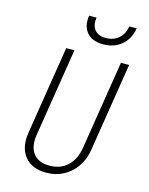

<svg xmlns="http://www.w3.org/2000/svg" viewBox="-139 -1036 877 1132"><g transform="rotate(15 300.0 -470.0)"><path d="M255 10Q167 10 123.5 -44.5Q80 -99 94 -190L180 -730H230L144 -190Q133 -117 164.5 -76Q196 -35 263 -35Q330 -35 373.5 -76Q417 -117 428 -190L514 -730H564L478 -190Q469 -130 438 -85Q407 -40 360 -15Q313 10 255 10ZM384 -808Q317 -808 284 -846.5Q251 -885 261 -950H306Q299 -903 321 -875.5Q343 -848 389 -848Q436 -848 467.5 -875.5Q499 -903 506 -950H551Q541 -885 496 -846.5Q451 -808 384 -808Z"/></g></svg>

Font: JetBrains Mono NL Thin
Style: Italic
Weight: 100
Italic angle: -9°
Monospace: yes
Designer: Philipp Nurullin, Konstantin Bulenkov
Foundry: JetBrains
Version: Version 2.305; ttfautohint (v1.8.4.7-5d5b)